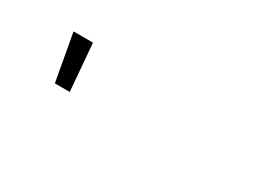

<svg xmlns="http://www.w3.org/2000/svg" viewBox="-20 -907 641 470"><g transform="rotate(30 300.0 -672.5)"><path d="M166 -606H124L100 -739H155Z"/></g></svg>

Font: Kulim Park ExtraLight
Style: Italic
Weight: 275
Italic angle: -8°
Designer: Noponies / Dale Sattler
Foundry: Noponies
Version: Version 1.000; ttfautohint (v1.8.3)